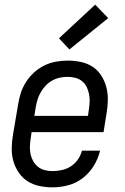

<svg xmlns="http://www.w3.org/2000/svg" viewBox="-20 -799 540 827"><path d="M206 8Q177 8 149 2Q121 -4 98.5 -18.5Q76 -33 60.5 -56Q45 -79 37.5 -105.5Q30 -132 30.5 -161Q31 -190 36 -219L58 -349Q62 -375 70 -399.5Q78 -424 92.5 -446.5Q107 -469 127.5 -487.5Q148 -506 172 -517.5Q196 -529 222 -533.5Q248 -538 273 -538Q301 -538 329 -532Q357 -526 379.5 -511Q402 -496 416.5 -473Q431 -450 438 -423.5Q445 -397 444.5 -368Q444 -339 439 -311L426 -230H116L113 -208Q110 -190 109 -172.5Q108 -155 111 -138.5Q114 -122 122 -107Q130 -92 142.5 -81.5Q155 -71 171.5 -66.5Q188 -62 206 -62Q226 -62 246.5 -66.5Q267 -71 285 -82.5Q303 -94 315.5 -112Q328 -130 333 -150H411Q403 -116 384 -85Q365 -54 336.5 -32Q308 -10 274 -1Q240 8 206 8ZM128 -300H359L362 -322Q365 -340 366 -357.5Q367 -375 364 -391.5Q361 -408 354 -423Q347 -438 334.5 -448.5Q322 -459 305.5 -463.5Q289 -468 271 -468Q255 -468 238 -464.5Q221 -461 205.5 -452.5Q190 -444 177.5 -431Q165 -418 156 -402.5Q147 -387 142 -371Q137 -355 134 -338ZM279 -586 234 -634 390 -779 446 -721Z"/></svg>

Font: Iosevka Curly Oblique
Style: Regular
Weight: 400
Italic angle: -9°
Monospace: yes
Designer: Belleve Invis
Foundry: Belleve Invis
Version: Version 11.1.0; ttfautohint (v1.8.3)